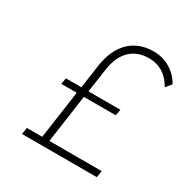

<svg xmlns="http://www.w3.org/2000/svg" viewBox="-160 -841 957 980"><g transform="rotate(30 318.5 -350.5)"><path d="M98.1 0 104 -39.1H194.8L234.9 -321.8H144L149.9 -357.9H241.2L261.2 -497.1Q275.4 -595.2 329.8 -648.2Q384.3 -701.2 471.2 -701.2Q523.4 -701.2 566.4 -676Q609.4 -650.9 637.2 -604L609.9 -570.8Q559.6 -659.2 467.8 -659.2Q398.9 -659.2 356.7 -617.7Q314.5 -576.2 303.2 -497.1L283.2 -357.9H471.2L464.8 -321.8H276.9L236.8 -39.1H544.9L539.1 0Z"/></g></svg>

Font: Trueno UltraLight
Style: Italic
Weight: 250
Designer: Julieta Ulanovsky
Foundry: Julieta Ulanovsky
Version: Version 3.001b | FøM Fix